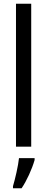

<svg xmlns="http://www.w3.org/2000/svg" viewBox="-20 -780 250 1021"><path d="M146 0V-760H65V0ZM164 71V61H81C77 101 60 174 49 210V221H95C122 181 150 120 164 71Z"/></svg>

Font: Noto Sans Thai Looped ExtraCondensed
Style: Regular
Weight: 400
Width: 2
Designer: Sasikarn Vongin, Ben Mitchell
Foundry: The Fontpad Ltd
Version: Version 1.001